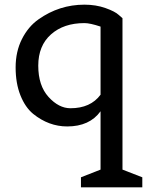

<svg xmlns="http://www.w3.org/2000/svg" viewBox="-20 -532 630 823"><path d="M590 271H327V228L411 195V-55Q364 10 268 10Q189 10 122 -44Q88 -72 67.5 -123.5Q47 -175 47 -243Q47 -311 74 -364.5Q101 -418 145 -449Q234 -512 342 -512Q391 -512 432 -497.5Q473 -483 489 -468L505 -454V195L590 228ZM342 -433Q253 -433 198.5 -384.5Q144 -336 144 -250.5Q144 -165 188 -116.5Q232 -68 282 -68Q368 -68 411 -126V-418Q366 -433 342 -433Z"/></svg>

Font: Belgrano
Style: Regular
Weight: 400
Version: Version 1.002